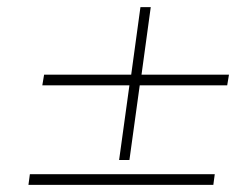

<svg xmlns="http://www.w3.org/2000/svg" viewBox="-20 -520 680 540"><path d="M60 0 64 -30H584L580 0ZM624 -310 619 -280H373L344 -70H315L344 -280H99L104 -310H349L375 -500H404L378 -310Z"/></svg>

Font: Fivo Sans Thin
Style: Regular
Weight: 250
Foundry: Alexander Slobzheninov
Version: 1.0